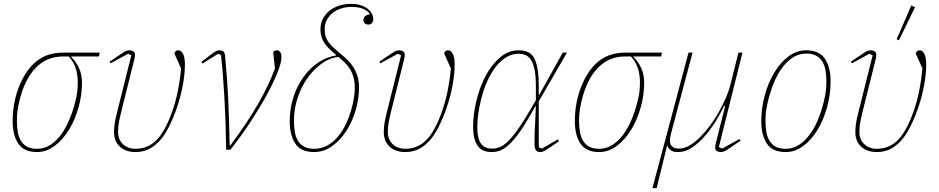

<svg xmlns="http://www.w3.org/2000/svg" viewBox="-20 -780 4890 1000"><path d="M351 -486V-483Q378 -457 392.5 -423.5Q407 -390 407 -349Q407 -285 389 -220.5Q371 -156 339.5 -104.5Q308 -53 265 -20.5Q222 12 173 12Q105 12 75.5 -31.5Q46 -75 46 -149Q46 -198 54.5 -242.5Q63 -287 77.5 -324.5Q92 -362 110.5 -392Q129 -422 150 -443Q183 -476 221.5 -491Q260 -506 312 -506H500L495 -486ZM173 -5Q211 -5 242.5 -25.5Q274 -46 298.5 -79.5Q323 -113 341.5 -157.5Q360 -202 372 -250Q380 -280 382.5 -303.5Q385 -327 385 -351Q385 -436 338 -486H308Q223 -486 165 -425.5Q107 -365 80 -250Q72 -215 70 -193Q68 -171 68 -149Q68 -117 73 -90.5Q78 -64 90 -45Q102 -26 122 -15.5Q142 -5 173 -5Z M551 -459 612 -500Q627 -511 636.5 -514.5Q646 -518 655 -518Q663 -518 673 -513.5Q683 -509 683 -493Q683 -484 679 -468L611 -196Q601 -155 598 -133.5Q595 -112 595 -94Q595 -52 621 -28.5Q647 -5 686 -5Q750 -5 796 -51Q818 -73 839 -112Q860 -151 877.5 -200.5Q895 -250 906.5 -307.5Q918 -365 923 -424L888 -502Q890 -508 895 -513Q900 -518 909 -518Q924 -518 933.5 -499.5Q943 -481 943 -443Q943 -394 932 -335.5Q921 -277 902 -221Q883 -165 858.5 -117Q834 -69 806 -41Q776 -11 747 0.5Q718 12 686 12Q635 12 604.5 -16Q574 -44 574 -92Q574 -113 577 -135Q580 -157 590 -196L664 -492L647 -500L556 -450Z M1158 0Q1156 -140 1149 -267.5Q1142 -395 1131 -493L1116 -500L1035 -449L1029 -458L1083 -499Q1097 -510 1106 -514Q1115 -518 1124 -518Q1136 -518 1143 -512.5Q1150 -507 1152 -492Q1156 -447 1160.5 -392Q1165 -337 1168 -276Q1171 -215 1173 -150.5Q1175 -86 1176 -23H1180Q1268 -141 1324 -238.5Q1380 -336 1412 -423L1403 -508Q1409 -518 1422 -518Q1433 -518 1439.5 -508.5Q1446 -499 1446 -482Q1446 -455 1425.5 -403Q1405 -351 1369 -285Q1333 -219 1284.5 -145Q1236 -71 1180 0Z M1616 12Q1548 12 1518.5 -31.5Q1489 -75 1489 -149Q1489 -217 1509 -276.5Q1529 -336 1562.5 -381.5Q1596 -427 1639.5 -455.5Q1683 -484 1730 -491V-494L1722 -501Q1678 -538 1663.5 -566Q1649 -594 1649 -627Q1649 -657 1661.5 -681.5Q1674 -706 1695.5 -723.5Q1717 -741 1746 -750.5Q1775 -760 1809 -760Q1837 -760 1858.5 -753Q1880 -746 1894.5 -734.5Q1909 -723 1916.5 -709Q1924 -695 1924 -680Q1924 -666 1916.5 -659Q1909 -652 1898 -652Q1887 -652 1880 -658.5Q1873 -665 1873 -676Q1873 -689 1882.5 -696.5Q1892 -704 1906 -706V-709Q1892 -725 1869.5 -734.5Q1847 -744 1809 -744Q1782 -744 1757 -736Q1732 -728 1713 -713Q1694 -698 1682.5 -677Q1671 -656 1671 -629Q1671 -613 1673.5 -600Q1676 -587 1683 -573.5Q1690 -560 1703 -546Q1716 -532 1736 -515L1768 -488Q1811 -452 1830.5 -412.5Q1850 -373 1850 -326Q1850 -266 1832.5 -206Q1815 -146 1783.5 -97.5Q1752 -49 1709 -18.5Q1666 12 1616 12ZM1616 -5Q1654 -5 1685.5 -22.5Q1717 -40 1742 -70.5Q1767 -101 1785.5 -142.5Q1804 -184 1816 -233Q1821 -254 1824.5 -278.5Q1828 -303 1828 -326Q1828 -367 1812 -403Q1796 -439 1754 -474L1742 -484Q1703 -479 1668 -457Q1633 -435 1604 -402Q1575 -369 1554 -327.5Q1533 -286 1522 -242Q1516 -218 1513.5 -194.5Q1511 -171 1511 -149Q1511 -117 1516 -90.5Q1521 -64 1533 -45Q1545 -26 1565 -15.5Q1585 -5 1616 -5Z M1956 -459 2017 -500Q2032 -511 2041.5 -514.5Q2051 -518 2060 -518Q2068 -518 2078 -513.5Q2088 -509 2088 -493Q2088 -484 2084 -468L2016 -196Q2006 -155 2003 -133.5Q2000 -112 2000 -94Q2000 -52 2026 -28.5Q2052 -5 2091 -5Q2155 -5 2201 -51Q2223 -73 2244 -112Q2265 -151 2282.5 -200.5Q2300 -250 2311.5 -307.5Q2323 -365 2328 -424L2293 -502Q2295 -508 2300 -513Q2305 -518 2314 -518Q2329 -518 2338.5 -499.5Q2348 -481 2348 -443Q2348 -394 2337 -335.5Q2326 -277 2307 -221Q2288 -165 2263.5 -117Q2239 -69 2211 -41Q2181 -11 2152 0.5Q2123 12 2091 12Q2040 12 2009.5 -16Q1979 -44 1979 -92Q1979 -113 1982 -135Q1985 -157 1995 -196L2069 -492L2052 -500L1961 -450Z M2786 -252V-50Q2786 -41 2786 -32Q2786 -23 2787 -12L2802 -6L2885 -54L2891 -44L2835 -6Q2818 5 2810 8.5Q2802 12 2794 12Q2780 12 2772 3Q2764 -6 2764 -28Q2764 -48 2764.5 -78Q2765 -108 2767 -135L2771 -226H2768L2746 -187Q2712 -127 2684 -88.5Q2656 -50 2632 -27.5Q2608 -5 2586 3.5Q2564 12 2542 12Q2488 12 2466 -23.5Q2444 -59 2444 -117Q2444 -185 2461.5 -256.5Q2479 -328 2510 -386Q2541 -444 2584.5 -481Q2628 -518 2681 -518Q2706 -518 2726 -510.5Q2746 -503 2759 -482.5Q2772 -462 2779 -425Q2786 -388 2786 -330V-287H2789L2911 -506H2933ZM2544 -6Q2563 -6 2582.5 -13.5Q2602 -21 2625 -43Q2648 -65 2676.5 -105Q2705 -145 2743 -210L2771 -258V-307V-331Q2771 -383 2764.5 -415.5Q2758 -448 2746 -467Q2734 -486 2717.5 -493Q2701 -500 2680 -500Q2647 -500 2617 -482Q2587 -464 2562 -432Q2537 -400 2517.5 -356Q2498 -312 2485 -260Q2474 -213 2470 -179.5Q2466 -146 2466 -117Q2466 -60 2484.5 -33Q2503 -6 2544 -6Z M3279 -486V-483Q3306 -457 3320.5 -423.5Q3335 -390 3335 -349Q3335 -285 3317 -220.5Q3299 -156 3267.5 -104.5Q3236 -53 3193 -20.5Q3150 12 3101 12Q3033 12 3003.5 -31.5Q2974 -75 2974 -149Q2974 -198 2982.5 -242.5Q2991 -287 3005.5 -324.5Q3020 -362 3038.5 -392Q3057 -422 3078 -443Q3111 -476 3149.5 -491Q3188 -506 3240 -506H3428L3423 -486ZM3101 -5Q3139 -5 3170.5 -25.5Q3202 -46 3226.5 -79.5Q3251 -113 3269.5 -157.5Q3288 -202 3300 -250Q3308 -280 3310.5 -303.5Q3313 -327 3313 -351Q3313 -436 3266 -486H3236Q3151 -486 3093 -425.5Q3035 -365 3008 -250Q3000 -215 2998 -193Q2996 -171 2996 -149Q2996 -117 3001 -90.5Q3006 -64 3018 -45Q3030 -26 3050 -15.5Q3070 -5 3101 -5Z M3566 -506H3587L3474 -81Q3469 -59 3469 -48Q3469 -28 3480.5 -17Q3492 -6 3518 -6Q3543 -6 3570 -21.5Q3597 -37 3624 -63.5Q3651 -90 3676.5 -124Q3702 -158 3723 -195Q3744 -232 3760 -269Q3776 -306 3784 -338L3826 -506H3847L3724 -14L3741 -6L3832 -56L3837 -47L3776 -6Q3761 5 3751.5 8.5Q3742 12 3733 12Q3725 12 3715 7.5Q3705 3 3705 -13Q3705 -22 3709 -38L3757 -228L3752 -229Q3737 -198 3712.5 -156.5Q3688 -115 3656.5 -77.5Q3625 -40 3588 -14Q3551 12 3510 12Q3487 12 3474 3Q3461 -6 3456 -20H3454L3400 200H3378Z M4072 -5Q4110 -5 4141.5 -25.5Q4173 -46 4198 -80Q4223 -114 4241 -158.5Q4259 -203 4271 -252Q4280 -290 4282 -312.5Q4284 -335 4284 -357Q4284 -389 4279 -415.5Q4274 -442 4262 -461Q4250 -480 4230 -490.5Q4210 -501 4179 -501Q4141 -501 4109.5 -480.5Q4078 -460 4053 -426Q4028 -392 4010 -347.5Q3992 -303 3980 -254Q3971 -216 3969 -193.5Q3967 -171 3967 -149Q3967 -117 3972 -90.5Q3977 -64 3989 -45Q4001 -26 4021 -15.5Q4041 -5 4072 -5ZM4072 12Q4004 12 3974.5 -31.5Q3945 -75 3945 -149Q3945 -217 3963 -283Q3981 -349 4012.5 -401.5Q4044 -454 4086.5 -486Q4129 -518 4179 -518Q4247 -518 4276.5 -474Q4306 -430 4306 -357Q4306 -289 4288 -223Q4270 -157 4238.5 -104.5Q4207 -52 4164 -20Q4121 12 4072 12Z M4412 -459 4473 -500Q4488 -511 4497.5 -514.5Q4507 -518 4516 -518Q4524 -518 4534 -513.5Q4544 -509 4544 -493Q4544 -484 4540 -468L4472 -196Q4462 -155 4459 -133.5Q4456 -112 4456 -94Q4456 -52 4482 -28.5Q4508 -5 4547 -5Q4611 -5 4657 -51Q4679 -73 4700 -112Q4721 -151 4738.5 -200.5Q4756 -250 4767.5 -307.5Q4779 -365 4784 -424L4749 -502Q4751 -508 4756 -513Q4761 -518 4770 -518Q4785 -518 4794.5 -499.5Q4804 -481 4804 -443Q4804 -394 4793 -335.5Q4782 -277 4763 -221Q4744 -165 4719.5 -117Q4695 -69 4667 -41Q4637 -11 4608 0.5Q4579 12 4547 12Q4496 12 4465.5 -16Q4435 -44 4435 -92Q4435 -113 4438 -135Q4441 -157 4451 -196L4525 -492L4508 -500L4417 -450ZM4726 -751 4746 -743 4662 -570 4650 -575Z"/></svg>

Font: IBM Plex Serif Thin
Style: Italic
Weight: 100
Italic angle: -14°
Designer: Mike Abbink, Paul van der Laan, Pieter van Rosmalen
Foundry: Bold Monday
Version: Version 3.001